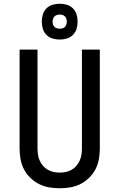

<svg xmlns="http://www.w3.org/2000/svg" viewBox="-20 -1001 640 1029"><path d="M300 8Q271 8 242.5 3Q214 -2 188.5 -15Q163 -28 142 -48.5Q121 -69 108 -94.5Q95 -120 90 -148.5Q85 -177 85 -206V-735H181V-206Q181 -190 183.5 -173Q186 -156 192.5 -141Q199 -126 210 -113Q221 -100 235.5 -91.5Q250 -83 266.5 -79.5Q283 -76 300 -76Q317 -76 333.5 -79.5Q350 -83 364.5 -91.5Q379 -100 390 -113Q401 -126 407.5 -141Q414 -156 416.5 -173Q419 -190 419 -206V-735H515V-206Q515 -177 510 -148.5Q505 -120 492 -94.5Q479 -69 458 -48.5Q437 -28 411.5 -15Q386 -2 357.5 3Q329 8 300 8ZM300 -789Q281 -789 262 -794.5Q243 -800 229 -814Q215 -828 209.5 -847Q204 -866 204 -885Q204 -904 209.5 -923Q215 -942 229 -956Q243 -970 262 -975.5Q281 -981 300 -981Q319 -981 338 -975.5Q357 -970 371 -956Q385 -942 390.5 -923Q396 -904 396 -885Q396 -866 390.5 -847Q385 -828 371 -814Q357 -800 338 -794.5Q319 -789 300 -789ZM300 -847Q308 -847 315.5 -849.5Q323 -852 328 -857Q333 -862 335.5 -869.5Q338 -877 338 -885Q338 -893 335.5 -900.5Q333 -908 328 -913Q323 -918 315.5 -920.5Q308 -923 300 -923Q292 -923 284.5 -920.5Q277 -918 272 -913Q267 -908 264.5 -900.5Q262 -893 262 -885Q262 -877 264.5 -869.5Q267 -862 272 -857Q277 -852 284.5 -849.5Q292 -847 300 -847Z"/></svg>

Font: Iosevka SS04 Medium Extended
Style: Regular
Weight: 500
Width: 7
Monospace: yes
Designer: Belleve Invis
Foundry: Belleve Invis
Version: Version 19.0.0; ttfautohint (v1.8.4)